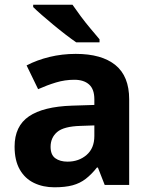

<svg xmlns="http://www.w3.org/2000/svg" viewBox="-20 -786 644 816"><path d="M302 -557Q412 -557 470.5 -509.5Q529 -462 529 -364V0H425L396 -74H392Q369 -45 344.5 -26Q320 -7 288.5 1.5Q257 10 211 10Q163 10 124.5 -8.5Q86 -27 64 -65.5Q42 -104 42 -163Q42 -250 103 -291.5Q164 -333 286 -337L381 -340V-364Q381 -407 358.5 -427Q336 -447 296 -447Q256 -447 218 -435.5Q180 -424 142 -407L93 -508Q137 -531 190.5 -544Q244 -557 302 -557ZM323 -251Q251 -249 223 -225Q195 -201 195 -162Q195 -128 215 -113.5Q235 -99 267 -99Q315 -99 348 -127.5Q381 -156 381 -208V-253ZM288 -766Q303 -744 323.5 -716.5Q344 -689 365.5 -663.5Q387 -638 403 -619V-606H304Q285 -619 259.5 -638.5Q234 -658 207.5 -680Q181 -702 158 -722Q135 -742 121 -756V-766Z"/></svg>

Font: Noto Sans Gurmukhi
Style: Regular
Weight: 400
Designer: Jelle Bosma - Monotype Design Team
Foundry: Monotype Imaging Inc.
Version: Version 2.003